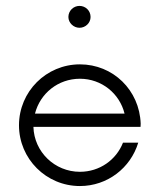

<svg xmlns="http://www.w3.org/2000/svg" viewBox="-20 -623 540 651"><path d="M249.5 -528.8C270 -528.8 287.1 -545.4 287.1 -565.4C287.1 -586.9 270 -603 249.5 -603C229.5 -603 211.9 -586.9 211.9 -565.4C211.9 -545.4 229.5 -528.8 249.5 -528.8ZM457 -203.6C453.1 -317.4 363.3 -404.8 251 -404.8C136.7 -404.8 44.4 -312.5 44.4 -198.2C44.4 -84.5 136.7 7.8 251 7.8C344.2 7.8 422.9 -53.7 448.7 -139.2H397C374 -80.6 317.4 -40.5 251 -40.5C165.5 -40.5 95.7 -107.9 93.3 -192.9H456.5ZM251 -356C324.7 -356 385.7 -305.7 402.3 -237.8H98.6C116.2 -306.6 177.2 -356 251 -356Z"/></svg>

Font: Now Light
Style: Regular
Weight: 300
Designer: Alfredo Marco Pradil
Foundry: Alfredo Marco Pradil
Version: Version 1.200;hotconv 1.0.109;makeotfexe 2.5.65596